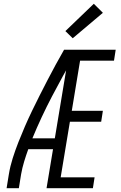

<svg xmlns="http://www.w3.org/2000/svg" viewBox="-20 -999 640 1019"><path d="M15 0 27 -74Q34 -117 47.5 -159.5Q61 -202 77.5 -244Q94 -286 112 -327.5Q130 -369 150 -410.5Q170 -452 190.5 -492.5Q211 -533 232 -573.5Q253 -614 275 -654.5Q297 -695 320 -735H349L347 -721L376 -706Q314 -598 256.5 -488.5Q199 -379 152 -265H271L262 -207H130Q118 -174 108 -141Q98 -108 92 -74L80 0ZM227 0 349 -735H594L585 -677H405L361 -411H526L517 -353H351L302 -58H482L473 0ZM366 -796 327 -834 478 -979 526 -931Z"/></svg>

Font: Iosevka Curly LtExObl
Style: Regular
Weight: 300
Width: 7
Italic angle: -9°
Monospace: yes
Designer: Belleve Invis
Foundry: Belleve Invis
Version: Version 11.1.0; ttfautohint (v1.8.3)